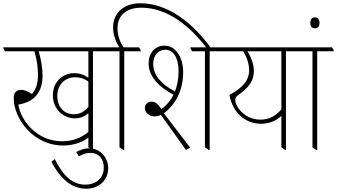

<svg xmlns="http://www.w3.org/2000/svg" viewBox="-40 -911 2059 1173"><path d="M345 -22C405 -22 458 -39 500 -70V-11L523 5H528V-598H630V-603L618 -622H-20V-617L-10 -598H170C185 -549 192 -501 192 -452C192 -397 177 -360 155 -337C132 -352 110 -362 89 -362C61 -362 44 -345 44 -315C44 -290 47 -265 56 -239C90 -131 198 -22 345 -22ZM418 -188C450 -188 478 -199 500 -220V-105C452 -65 400 -48 338 -48C191 -48 89 -167 72 -272C88 -274 104 -279 123 -286C188 -312 220 -370 220 -447C220 -499 211 -548 196 -598H500V-436C475 -454 447 -464 412 -464C341 -464 283 -408 283 -330C283 -287 299 -249 326 -224C350 -202 382 -188 418 -188ZM310 -325C310 -394 358 -439 418 -439C450 -439 474 -431 500 -413V-258C475 -227 444 -213 412 -213C352 -213 310 -256 310 -325Z M487 242C564 242 621 190 621 117C621 87 611 59 593 37C573 12 542 -5 505 -5C477 -5 451 4 426 18L442 44C465 31 487 23 511 23C563 23 594 58 594 113C594 175 549 217 481 217C407 217 348 169 295 61L274 77C332 190 405 242 487 242Z M713 5H719V-598H820V-603L809 -622H715C691 -657 678 -695 678 -739C678 -817 732 -864 824 -864C980 -864 1119 -755 1226 -613H1252C1143 -766 990 -891 817 -891C716 -891 651 -832 651 -744C651 -700 665 -660 689 -622H589V-617L599 -598H690V-11Z M1096 5 1122 -9 961 -219C1037 -275 1079 -366 1079 -470C1079 -519 1066 -561 1044 -590C1024 -617 997 -632 965 -632C907 -632 868 -587 868 -525C868 -448 922 -385 1020 -332C1002 -297 978 -267 946 -245C927 -274 910 -290 886 -290C863 -290 845 -274 845 -251C845 -222 871 -200 904 -200C917 -200 930 -203 943 -209ZM1235 5H1241V-598H1342V-603L1331 -622H1123V-617L1133 -598H1212V-11ZM896 -520C896 -572 925 -607 971 -607C1020 -607 1051 -556 1051 -475C1051 -430 1043 -389 1029 -352C944 -397 896 -453 896 -520Z M1556 -155C1607 -155 1648 -174 1679 -203V-11L1702 5H1707V-598H1808V-603L1797 -622H1301V-617L1311 -598H1446C1468 -560 1482 -522 1482 -482C1482 -416 1438 -373 1362 -331C1381 -222 1458 -155 1556 -155ZM1419 -246C1405 -266 1397 -286 1397 -301C1397 -313 1403 -321 1415 -330C1471 -371 1511 -409 1511 -478C1511 -516 1496 -558 1472 -598H1679V-243C1643 -201 1603 -180 1551 -180C1500 -180 1452 -203 1419 -246Z M1892 5H1898V-598H1999V-603L1988 -622H1768V-617L1778 -598H1869V-11Z M1883 -738C1902 -738 1912 -750 1912 -771C1912 -792 1902 -805 1883 -805C1866 -805 1856 -793 1856 -771C1856 -750 1865 -738 1883 -738Z"/></svg>

Font: Noto Serif Devanagari Condensed Thin
Style: Regular
Weight: 100
Width: 3
Designer: Universal Thirst, Indian Type Foundry and the Monotype Design Team
Foundry: Monotype Imaging Inc.
Version: Version 2.004